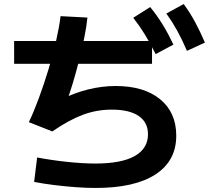

<svg xmlns="http://www.w3.org/2000/svg" viewBox="-20 -875 1040 951"><path d="M50 -559V-672H733V-559ZM751 -607Q724 -661 698 -703.5Q672 -746 640 -787L724 -840Q759 -797 786.5 -752Q814 -707 839 -654ZM906 -623Q882 -679 858 -722.5Q834 -766 804 -808L890 -855Q922 -811 947 -764.5Q972 -718 995 -664ZM453 56Q407 56 353.5 52Q300 48 247.5 41.5Q195 35 149 26L164 -95Q238 -81 314.5 -73Q391 -65 453 -65Q581 -65 647 -102Q713 -139 713 -210Q713 -269 667 -300.5Q621 -332 533 -332Q459 -332 390.5 -306.5Q322 -281 239 -224L123 -270Q147 -320 172.5 -389Q198 -458 220.5 -532.5Q243 -607 258.5 -675.5Q274 -744 280 -795L413 -788Q409 -745 397.5 -688.5Q386 -632 371 -573Q356 -514 339.5 -459.5Q323 -405 307 -364L284 -383Q351 -416 418.5 -432.5Q486 -449 553 -449Q693 -449 773 -383.5Q853 -318 853 -203Q853 -78 750 -11Q647 56 453 56Z"/></svg>

Font: M PLUS 1 Code
Style: Regular
Weight: 400
Designer: Coji Morishita
Foundry: UNDERFOREST DESIGN
Version: Version 1.005